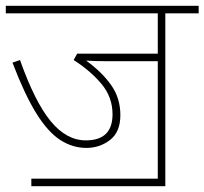

<svg xmlns="http://www.w3.org/2000/svg" viewBox="-20 -642 705 662"><path d="M88 -26H524V-431H345Q309 -431 277 -433Q331 -394 363 -349Q395 -304 395 -245Q395 -187 359.5 -159.5Q324 -132 278 -132Q230 -132 187.5 -159.5Q145 -187 105 -251.5Q65 -316 23 -426L49 -435Q100 -291 154.5 -224.5Q209 -158 276 -158Q368 -158 368 -248Q368 -307 330 -352.5Q292 -398 234 -435L246 -457H524V-596H0V-622H665V-596H550V0H88Z"/></svg>

Font: Noto Sans Thin
Style: Italic
Weight: 100
Italic angle: -12°
Designer: Monotype Design Team
Foundry: Monotype Imaging Inc.
Version: Version 2.013; ttfautohint (v1.8.4.7-5d5b)